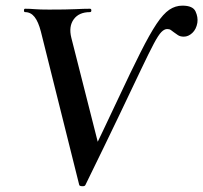

<svg xmlns="http://www.w3.org/2000/svg" viewBox="-20 -656 721 681"><path d="M261 0 125 -544Q116 -579 102.5 -596Q89 -613 69 -613Q65 -613 65 -619Q65 -625 69 -625Q86 -625 103.5 -623.5Q121 -622 154 -622Q216 -622 247 -623.5Q278 -625 299 -625Q304 -625 304 -619Q304 -613 299 -613Q260 -613 241.5 -587.5Q223 -562 233 -522L331 -136L280 -56Q350 -201 397.5 -302.5Q445 -404 478 -469.5Q511 -535 535 -571Q559 -607 580.5 -621.5Q602 -636 627 -636Q664 -636 673.5 -615.5Q683 -595 680 -575Q676 -552 662 -539Q648 -526 632 -526Q619 -526 611 -531.5Q603 -537 596 -542Q591 -546 586 -549.5Q581 -553 573 -553Q563 -553 552.5 -542.5Q542 -532 525.5 -501Q509 -470 480 -409Q451 -348 403.5 -248.5Q356 -149 283 0Q281 5 271.5 4.5Q262 4 261 0Z"/></svg>

Font: Cormorant
Style: Bold Italic
Weight: 700
Italic angle: -10°
Designer: Christian Thalmann (Catharsis Fonts)
Foundry: Catharsis Fonts
Version: Version 4.000